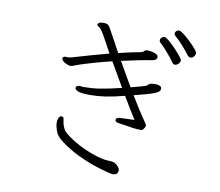

<svg xmlns="http://www.w3.org/2000/svg" viewBox="-87 -888 1173 1026"><g transform="rotate(10 500.0 -375.0)"><path d="M888 -652Q880 -652 872 -661Q852 -688 828.5 -713.5Q805 -739 789 -752Q783 -758 783 -764Q783 -772 789.5 -778Q796 -784 804 -784Q812 -784 829.5 -770.5Q847 -757 866.5 -738.5Q886 -720 900 -703.5Q914 -687 914 -680Q914 -670 906 -661Q898 -652 888 -652ZM692 -225Q674 -225 649 -228.5Q624 -232 601.5 -236Q579 -240 568 -241Q552 -244 552 -255Q552 -267 572 -269L652 -272Q639 -292 620.5 -322.5Q602 -353 580 -390Q518 -374 476 -368Q434 -362 396 -362Q347 -362 329.5 -369Q312 -376 312 -386Q312 -393 318 -396.5Q324 -400 331 -400Q340 -400 346 -398H354Q374 -398 397 -399.5Q420 -401 457.5 -407.5Q495 -414 557 -429L481 -560Q383 -536 308 -511Q298 -508 289 -504Q280 -500 271 -498Q270 -498 268 -497.5Q266 -497 264 -497Q253 -497 234 -507Q229 -509 222 -516.5Q215 -524 215 -530Q215 -533 217 -535Q224 -542 237 -540Q250 -538 281 -548Q321 -560 367.5 -573Q414 -586 459 -598Q428 -655 413 -681.5Q398 -708 391 -717Q384 -726 377 -729Q368 -734 368 -740Q368 -741 372.5 -747.5Q377 -754 404 -754Q414 -754 422 -749.5Q430 -745 436 -733Q450 -708 467.5 -676Q485 -644 504 -609Q542 -618 574 -625Q606 -632 625 -635Q634 -637 638.5 -643Q643 -649 654 -650H657Q665 -650 678.5 -647.5Q692 -645 703.5 -639.5Q715 -634 715 -623Q715 -608 692 -603Q653 -597 611 -588.5Q569 -580 526 -570Q545 -538 563.5 -505Q582 -472 601 -440Q634 -448 657.5 -455Q681 -462 683 -463Q690 -468 694 -472.5Q698 -477 706 -478Q712 -479 717.5 -479.5Q723 -480 728 -480Q731 -480 739.5 -479Q748 -478 755.5 -474Q763 -470 763 -459Q763 -444 734 -432.5Q705 -421 624 -401Q649 -360 670.5 -326.5Q692 -293 706 -273Q711 -267 714 -261.5Q717 -256 717 -250Q717 -245 711 -237Q704 -225 695 -225ZM841 -628Q841 -618 832 -609Q823 -600 813 -600Q804 -600 798 -609Q790 -621 775 -639.5Q760 -658 743.5 -676Q727 -694 716 -703Q711 -708 711 -715Q711 -723 717.5 -729.5Q724 -736 733 -736Q741 -736 758.5 -721.5Q776 -707 795 -687Q814 -667 827.5 -650Q841 -633 841 -628ZM298 -89Q264 -113 254.5 -140.5Q245 -168 245 -185Q245 -197 247 -203Q249 -210 253 -216.5Q257 -223 264 -223Q275 -223 277 -215.5Q279 -208 280 -197Q281 -185 287.5 -169.5Q294 -154 301 -146Q321 -127 352.5 -107Q384 -87 421 -70.5Q458 -54 494.5 -43.5Q531 -33 560 -33Q571 -33 581 -30Q592 -27 604 -14.5Q616 -2 616 9Q615 22 607 28Q599 34 587 34Q582 34 553.5 27Q525 20 482 5.5Q439 -9 390.5 -32.5Q342 -56 298 -89Z"/></g></svg>

Font: Moon Stars Kai T HW Light
Style: Regular
Weight: 300
Designer: GuiWonder
Version: Version 1.101